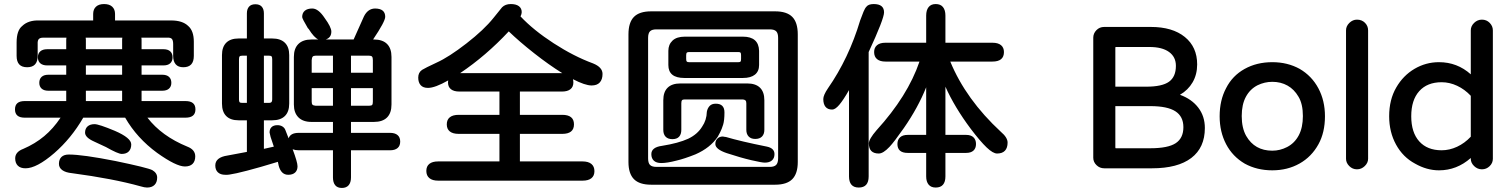

<svg xmlns="http://www.w3.org/2000/svg" viewBox="-20 -823 7458 948"><path d="M55 -41Q55 -73 95 -88Q153 -113 198 -150.5Q243 -188 279 -242H102Q54 -242 54 -283Q54 -324 102 -324H307V-375H219Q197 -375 185.5 -385.5Q174 -396 174 -414Q174 -433 185.5 -443.5Q197 -454 219 -454H307V-500H213Q191 -500 179 -510.5Q167 -521 167 -540Q167 -559 179 -569.5Q191 -580 213 -580H307V-627Q307 -634 308 -637H193Q178 -637 171.5 -630Q165 -623 166 -605V-547Q166 -491 114 -491Q62 -491 62 -547V-613Q62 -673 90 -695Q120 -724 175 -722H440V-754Q440 -777 454 -790Q468 -803 494 -803Q520 -803 534 -790Q548 -777 548 -754V-722H825Q881 -722 909 -695Q937 -671 937 -617V-547Q937 -491 885 -491Q860 -491 847.5 -505.5Q835 -520 835 -547V-605Q835 -624 828.5 -631Q822 -638 806 -637H678L679 -628V-580H787Q809 -580 820.5 -569.5Q832 -559 832 -540Q832 -521 820.5 -510.5Q809 -500 787 -500H679V-454H781Q803 -454 814.5 -443.5Q826 -433 826 -414Q826 -396 814.5 -385.5Q803 -375 781 -375H679V-324H896Q945 -324 945 -283Q945 -242 896 -242H708Q778 -151 905 -99Q944 -84 944 -51Q944 -27 931 -14Q918 -1 893 -1Q850 -1 756 -68Q656 -141 598 -242H391Q332 -140 248 -67Q161 8 106 8Q81 8 68 -5Q55 -18 55 -41ZM320 -60Q388 -60 550 -28Q709 5 732 17Q756 31 756 54Q756 77 743 90Q730 103 706 103Q694 103 674 97Q538 59 335 32Q304 29 287.5 17Q271 5 271 -14Q271 -36 283.5 -48Q296 -60 320 -60ZM447 -210Q468 -210 547 -177Q628 -142 628 -110Q628 -88 616 -75.5Q604 -63 581 -63Q563 -63 503 -97L445 -124Q400 -144 400 -168Q400 -188 412.5 -199Q425 -210 447 -210ZM404 -627V-580H583V-628L584 -637H403Q404 -634 404 -627ZM583 -324V-375H404V-324ZM583 -454V-500H404V-454Z M1624 53V-81H1455Q1438 -81 1425 -86Q1449 -22 1449 -2Q1449 18 1437 29Q1425 40 1403 40Q1368 40 1356 -5L1352 -24L1268 1Q1117 44 1092 40Q1069 40 1056 28Q1043 16 1043 -6Q1043 -46 1103 -55L1199 -73V-229H1158Q1118 -229 1097 -250Q1076 -271 1076 -312V-551Q1076 -591 1097 -612Q1118 -633 1158 -633H1199V-757Q1199 -778 1209.5 -790Q1220 -802 1241 -802Q1262 -802 1272.5 -790Q1283 -778 1283 -757V-633H1324Q1365 -633 1386.5 -612Q1408 -591 1408 -551V-312Q1408 -271 1386.5 -250Q1365 -229 1324 -229H1283V-88L1332 -99L1316 -147L1311 -169Q1311 -186 1321 -195.5Q1331 -205 1350 -205Q1364 -205 1374.5 -198.5Q1385 -192 1389 -181L1405 -140Q1414 -167 1455 -167H1624V-221H1518Q1476 -221 1453.5 -243.5Q1431 -266 1431 -307V-542Q1431 -584 1453.5 -606Q1476 -628 1518 -628H1552Q1531 -637 1504 -680Q1500 -684 1500 -684Q1472 -731 1472 -739Q1472 -759 1485 -770Q1498 -781 1522 -781Q1552 -781 1583 -734Q1616 -689 1616 -667Q1616 -637 1588 -628H1726L1777 -742Q1796 -780 1831 -781Q1882 -781 1882 -740Q1882 -717 1822 -628H1826Q1869 -628 1891 -606Q1913 -584 1913 -542V-307Q1913 -265 1891 -243Q1869 -221 1826 -221H1713V-167H1906Q1930 -167 1943 -156Q1956 -145 1956 -124Q1956 -103 1943 -92Q1930 -81 1906 -81H1713V53Q1713 78 1701.5 91.5Q1690 105 1668 105Q1646 105 1635 91.5Q1624 78 1624 53ZM1176 -315H1199V-548H1176Q1166 -548 1163 -544.5Q1160 -541 1160 -530V-332Q1160 -322 1163 -318.5Q1166 -315 1176 -315ZM1309 -315Q1317 -315 1320.5 -319Q1324 -323 1324 -332V-530Q1324 -541 1321 -544.5Q1318 -548 1309 -548H1283V-315ZM1538 -301H1624V-388H1519V-321Q1519 -310 1523 -306Q1527 -302 1538 -301ZM1624 -464V-548H1538Q1528 -548 1524 -543.5Q1520 -539 1519 -526V-464ZM1803 -301Q1814 -301 1817.5 -305Q1821 -309 1821 -321V-388H1713V-301ZM1821 -464V-526Q1821 -539 1817 -543.5Q1813 -548 1803 -548H1713V-464Z M2085 21Q2085 -2 2100 -14Q2115 -26 2144 -26H2446V-162H2245Q2216 -162 2201 -174Q2186 -186 2186 -209Q2186 -232 2201 -244Q2216 -256 2245 -256H2446V-371H2248Q2221 -371 2206.5 -382.5Q2192 -394 2192 -416Q2192 -423 2193 -426Q2128 -389 2093 -389Q2069 -389 2057 -402.5Q2045 -416 2045 -440Q2045 -465 2064 -478Q2078 -487 2136 -514Q2196 -541 2283 -608.5Q2370 -676 2417 -735L2459 -787Q2475 -803 2502 -803Q2528 -803 2542 -792.5Q2556 -782 2556 -763Q2556 -754 2550 -742Q2614 -674 2713.5 -609.5Q2813 -545 2908 -510Q2955 -491 2955 -458Q2955 -431 2941.5 -416Q2928 -401 2901 -401Q2869 -401 2809 -432Q2811 -422 2811 -416Q2811 -394 2796.5 -382.5Q2782 -371 2755 -371H2547V-256H2756Q2814 -256 2814 -209Q2814 -162 2756 -162H2547V-26H2856Q2885 -26 2900 -13.5Q2915 -1 2915 22Q2915 45 2900 57Q2885 69 2856 69H2144Q2115 69 2100 56.5Q2085 44 2085 21ZM2755 -462H2756Q2690 -503 2617.5 -560Q2545 -617 2492 -668Q2380 -548 2252 -462Z M3083 -23V-653Q3083 -712 3110 -739.5Q3137 -767 3195 -767H3807Q3865 -767 3892 -739.5Q3919 -712 3919 -653V-23Q3919 34 3892 61.5Q3865 89 3807 89H3195Q3137 89 3110 61.5Q3083 34 3083 -23ZM3221 1H3781Q3803 1 3812.5 -9Q3822 -19 3822 -42V-636Q3822 -659 3812.5 -668.5Q3803 -678 3781 -678H3221Q3199 -678 3189.5 -668.5Q3180 -659 3180 -636V-41Q3180 -18 3189.5 -8.5Q3199 1 3221 1ZM3249 -103Q3330 -116 3378 -138Q3424 -160 3447 -198Q3469 -230 3470 -271Q3473 -288 3483.5 -299.5Q3494 -311 3514 -311Q3557 -311 3557 -268Q3557 -229 3550.5 -207.5Q3544 -186 3535.5 -169.5Q3527 -153 3524 -148Q3487 -93 3414 -61Q3359 -39 3320 -30Q3274 -18 3245 -18Q3221 -18 3208.5 -29.5Q3196 -41 3196 -62Q3196 -96 3249 -103ZM3255 -328Q3255 -369 3276.5 -390Q3298 -411 3340 -411H3669Q3711 -411 3732.5 -390Q3754 -369 3754 -328V-182Q3754 -161 3742.5 -149Q3731 -137 3709 -137Q3688 -137 3676.5 -149Q3665 -161 3665 -182V-313Q3665 -323 3661 -327Q3657 -331 3648 -332H3360Q3351 -332 3347.5 -328Q3344 -324 3344 -313V-182Q3344 -160 3333 -148Q3322 -136 3300 -136Q3278 -136 3266.5 -148Q3255 -160 3255 -182ZM3280 -572Q3280 -603 3300.5 -622.5Q3321 -642 3361 -642H3648Q3726 -642 3728 -572V-502Q3728 -471 3707.5 -454.5Q3687 -438 3648 -438H3359Q3280 -438 3280 -502ZM3382 -516H3626Q3634 -516 3636.5 -519Q3639 -522 3639 -532V-550Q3639 -560 3636.5 -563Q3634 -566 3626 -566H3382Q3374 -566 3371 -563Q3368 -560 3368 -550V-532Q3368 -522 3371 -519Q3374 -516 3382 -516ZM3549 -149 3560 -147H3563Q3637 -125 3767 -99Q3804 -91 3804 -62Q3804 -42 3791.5 -31Q3779 -20 3756 -20Q3742 -20 3690 -32Q3638 -44 3568 -67Q3512 -86 3512 -112Q3512 -129 3522.5 -139Q3533 -149 3549 -149Z M4553 48V-68H4462Q4411 -68 4411 -112Q4411 -133 4424 -145Q4437 -157 4462 -157H4553V-392Q4513 -292 4443 -191Q4394 -121 4372 -98Q4341 -65 4319 -65Q4270 -65 4270 -115Q4270 -136 4308 -180Q4462 -349 4520 -519H4352Q4325 -519 4310.5 -531Q4296 -543 4296 -566Q4296 -588 4310.5 -600Q4325 -612 4352 -612H4553V-746Q4553 -773 4565 -788Q4577 -803 4600 -803Q4624 -803 4636 -788Q4648 -773 4648 -746V-612H4880Q4908 -612 4922.5 -600Q4937 -588 4937 -566Q4937 -519 4880 -519H4672Q4749 -332 4922 -172Q4955 -144 4955 -119Q4955 -93 4942 -79Q4929 -65 4903 -65Q4883 -65 4851.5 -95Q4820 -125 4773 -187Q4693 -294 4648 -395V-157H4750Q4774 -157 4786.5 -145Q4799 -133 4799 -112Q4799 -91 4786.5 -79.5Q4774 -68 4750 -68H4648V48Q4648 75 4636 89Q4624 103 4600 103Q4577 103 4565 88.5Q4553 74 4553 48ZM4068 -387Q4171 -535 4227 -722Q4236 -747 4243.5 -765Q4251 -783 4258 -790Q4268 -803 4294 -803Q4345 -803 4345 -762Q4345 -730 4269 -566V48Q4269 103 4220 103Q4196 103 4184 89Q4172 75 4172 48V-378Q4144 -329 4124 -305.5Q4104 -282 4089 -282Q4067 -282 4056 -295.5Q4045 -309 4045 -334Q4045 -353 4068 -387Z M5378 -44V-637Q5378 -658 5393.5 -674Q5409 -690 5432 -690H5662Q5769 -690 5830 -640.5Q5891 -591 5891 -505Q5891 -455 5868.5 -416.5Q5846 -378 5806 -355Q5864 -334 5896.5 -291.5Q5929 -249 5929 -191Q5929 -94 5862 -43Q5795 8 5668 8H5432Q5410 8 5394 -7.5Q5378 -23 5378 -44ZM5489 -91H5659Q5747 -91 5785 -116Q5823 -141 5823 -195Q5823 -248 5783.5 -273.5Q5744 -299 5660 -299H5487V-96Q5487 -93 5487.5 -92Q5488 -91 5489 -91ZM5639 -395Q5718 -395 5752 -419.5Q5786 -444 5786 -498Q5786 -542 5752 -566.5Q5718 -591 5655 -591H5489Q5488 -591 5487.5 -590Q5487 -589 5487 -586V-395Z M6126 -15Q6066 -50 6034 -111Q6002 -172 6002 -249Q6002 -328 6034 -388Q6065 -449 6125 -482.5Q6185 -516 6262 -516Q6337 -516 6397 -483Q6457 -448 6489.5 -387Q6522 -326 6522 -249Q6522 -169 6490 -111Q6456 -49 6396.5 -15.5Q6337 18 6262 18Q6186 18 6126 -15ZM6133 -152Q6175 -79 6262 -79Q6300 -79 6335 -97Q6372 -116 6392.5 -154.5Q6413 -193 6413 -250Q6413 -310 6391 -346Q6370 -382 6337 -400.5Q6304 -419 6262 -419Q6224 -419 6189 -402Q6152 -383 6131.5 -345Q6111 -307 6111 -250Q6111 -191 6133 -152Z M6626 -39V-673Q6626 -694 6642.5 -710Q6659 -726 6680 -726Q6704 -726 6719.5 -710.5Q6735 -695 6735 -673V-39Q6735 -19 6718.5 -3Q6702 13 6680 13Q6658 13 6642 -3Q6626 -19 6626 -39Z M6967 -15Q6907 -47 6873 -109Q6839 -171 6839 -249Q6839 -331 6874 -391Q6908 -450 6964 -483Q7020 -516 7085 -516Q7175 -516 7242 -456V-673Q7242 -694 7258.5 -710Q7275 -726 7297 -726Q7320 -726 7335.5 -710Q7351 -694 7351 -673V-39Q7351 -18 7335 -2.5Q7319 13 7297 13Q7275 13 7258.5 -3Q7242 -19 7242 -39V-43Q7173 18 7085 18Q7025 18 6967 -15ZM7098 -81Q7137 -81 7174.5 -98.5Q7212 -116 7242 -148V-350Q7212 -382 7174.5 -399.5Q7137 -417 7098 -417Q7027 -417 6987.5 -373Q6948 -329 6948 -249Q6948 -169 6987.5 -125Q7027 -81 7098 -81Z"/></svg>

Font: 寒蝉全圆体 Bold
Style: Regular
Weight: 700
Designer: Warren2060
      Designed by Motoya company      

      [Varela Round]
      Joe Prince(Latin component); Avraham Cornf
Foundry: ChillType
Version: Version 3.200